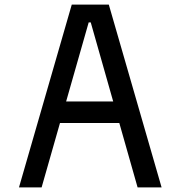

<svg xmlns="http://www.w3.org/2000/svg" viewBox="-20 -820 790 840"><path d="M63 0 294 -800H456L687 0H582L377 -722H368L162 0ZM191 -282V-376H559V-282Z"/></svg>

Font: Martian Mono SemiExpanded Light
Style: Regular
Weight: 300
Width: 6
Monospace: yes
Designer: Roman Shamin
Foundry: Evil Martians
Version: Version 0.930